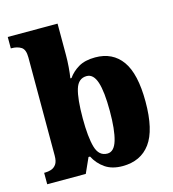

<svg xmlns="http://www.w3.org/2000/svg" viewBox="-113 -853 861 957"><g transform="rotate(-15 317.0 -375.0)"><path d="M402 10Q348 10 312.5 -14.5Q277 -39 257 -78H249L214 0H15V-59H21Q36 -59 51.5 -64Q67 -69 77.5 -83.5Q88 -98 88 -129V-635Q88 -676 68 -688.5Q48 -701 19 -701H15V-760H272V-597Q272 -569 269.5 -536.5Q267 -504 263 -480H269Q289 -509 322.5 -529Q356 -549 409 -549Q499 -549 547 -482Q595 -415 595 -271Q595 -125 545.5 -57.5Q496 10 402 10ZM345 -70Q380 -70 395.5 -122.5Q411 -175 411 -272Q411 -372 395 -421Q379 -470 344 -470Q301 -470 286 -421Q271 -372 271 -271Q271 -174 286 -122Q301 -70 345 -70Z"/></g></svg>

Font: Noto Serif Armenian SemiCondensed Black
Style: Regular
Weight: 900
Width: 4
Designer: Monotype Design Team
Foundry: Monotype Imaging Inc.
Version: Version 2.008; ttfautohint (v1.8.4.7-5d5b)